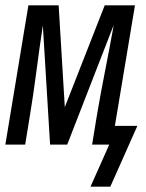

<svg xmlns="http://www.w3.org/2000/svg" viewBox="-25 -540 545 717"><path d="M387 157H313L383 0H319L336 -104Q350 -187 366.5 -270.5Q383 -354 398 -437L399 -445L226 0H162L135 -445Q122 -359 111 -274Q100 -189 86 -104L69 0H-5L81 -520H194L217 -140L366 -520H479L404 -70H488Z"/></svg>

Font: Iosevka Term Curly
Style: Italic
Weight: 400
Italic angle: -9°
Designer: Belleve Invis
Foundry: Belleve Invis
Version: Version 32.3.0